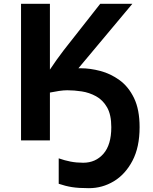

<svg xmlns="http://www.w3.org/2000/svg" viewBox="-20 -734 800 1004"><path d="M672 -714 390 -377H403Q451 -377 504.5 -363Q558 -349 605 -315Q652 -281 681 -221Q710 -161 710 -69Q710 36 672.5 107Q635 178 575 214Q515 250 445 250Q391 250 356.5 244.5Q322 239 287 227V94Q318 105 349 111Q380 117 415 117Q480 117 521 70Q562 23 562 -69Q562 -134 540 -172.5Q518 -211 482.5 -230.5Q447 -250 407.5 -256Q368 -262 332 -262Q313 -262 289 -258.5Q265 -255 241 -250V0H90V-714H241V-370Q258 -396 276 -421Q294 -446 313 -471L504 -714Z"/></svg>

Font: Noto Sans IKEA
Style: Bold
Weight: 600
Designer: Monotype Design Team
Foundry: Monotype Imaging Inc.
Version: Version 2.001